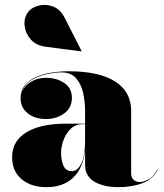

<svg xmlns="http://www.w3.org/2000/svg" viewBox="-20 -762 677 792"><path d="M169.5 -569Q129.5 -574 107.2 -599Q85 -624 81.5 -655.2Q78 -686.5 94.5 -710.5Q108 -730 137.2 -738.2Q166.5 -746.5 197.2 -735.8Q228 -725 247 -688L316.5 -551.5L315.5 -550ZM254 -252H331V-304.5Q331 -340.5 323.2 -377.2Q315.5 -414 294.2 -438.8Q273 -463.5 233 -463.5Q208 -463.5 174 -456.5Q140 -449.5 111 -432.2Q82 -415 71.5 -383.5Q82 -409.5 108.8 -425.2Q135.5 -441 169.5 -441Q213.5 -441 245 -419.8Q276.5 -398.5 276.5 -358Q276.5 -317 244.5 -294Q212.5 -271 169.5 -271Q124 -271 94.5 -294.5Q65 -318 65 -356Q65 -388.5 82.8 -410.2Q100.5 -432 129.8 -444.8Q159 -457.5 194 -462.8Q229 -468 263 -468Q388.5 -468 454.8 -426Q521 -384 521 -304.5V-46Q521 -31 530.5 -21Q540 -11 558 -11Q569.5 -11 591.5 -21.5Q613.5 -32 629 -63H631Q614 -25 570.2 -7.5Q526.5 10 468 10Q406.5 10 368.8 -13Q331 -36 331 -80V-142.5Q322.5 -67.5 281.5 -28.8Q240.5 10 172.5 10Q107.5 10 68.8 -23.2Q30 -56.5 30 -113.5Q30 -180.5 88.8 -216.2Q147.5 -252 254 -252ZM276.5 -56Q300 -56 315.5 -87.8Q331 -119.5 331 -180.5V-250H322.5Q291 -250 271 -230Q251 -210 241.5 -182.8Q232 -155.5 232 -133Q232 -99.5 242 -77.8Q252 -56 276.5 -56Z"/></svg>

Font: Bodoni* 96pt Fatface
Style: Regular
Weight: 900
Version: Version 2.3